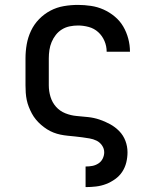

<svg xmlns="http://www.w3.org/2000/svg" viewBox="-20 -558 640 783"><path d="M329 205V121H330Q344 121 357 118.5Q370 116 381.5 108.5Q393 101 399 88.5Q405 76 405 63Q405 48 396 35Q387 22 373.5 15.5Q360 9 345 6.5Q330 4 315.5 2Q301 0 286 -1.5Q271 -3 256 -4.5Q241 -6 226.5 -9Q212 -12 198 -17.5Q184 -23 171.5 -31Q159 -39 147.5 -49Q136 -59 126.5 -70.5Q117 -82 110 -95Q103 -108 97.5 -122Q92 -136 89 -150.5Q86 -165 85 -180Q84 -195 84 -210V-320Q84 -349 89 -377.5Q94 -406 106.5 -432.5Q119 -459 139.5 -480Q160 -501 185.5 -514.5Q211 -528 240 -533Q269 -538 298 -538Q324 -538 351 -534Q378 -530 402.5 -519Q427 -508 448 -490.5Q469 -473 482.5 -450Q496 -427 503 -400.5Q510 -374 510 -348Q510 -348 510 -347.5Q510 -347 510 -347H415Q415 -347 415 -347Q415 -347 415 -347Q415 -370 406 -391Q397 -412 380.5 -427Q364 -442 342 -448Q320 -454 298 -454Q281 -454 264 -450.5Q247 -447 232.5 -438Q218 -429 207.5 -415.5Q197 -402 190.5 -386.5Q184 -371 181.5 -354Q179 -337 179 -320V-210Q179 -186 186 -163Q193 -140 208.5 -122.5Q224 -105 246.5 -96Q269 -87 292.5 -85Q316 -83 339.5 -80.5Q363 -78 385.5 -70.5Q408 -63 429 -51.5Q450 -40 466.5 -23Q483 -6 491.5 16.5Q500 39 500 63Q500 84 495 104.5Q490 125 478.5 142.5Q467 160 449.5 172.5Q432 185 412.5 192.5Q393 200 372 202.5Q351 205 330 205Z"/></svg>

Font: Iosevka Slab Medium Extended
Style: Regular
Weight: 500
Width: 7
Monospace: yes
Designer: Belleve Invis
Foundry: Belleve Invis
Version: Version 11.1.1; ttfautohint (v1.8.3)